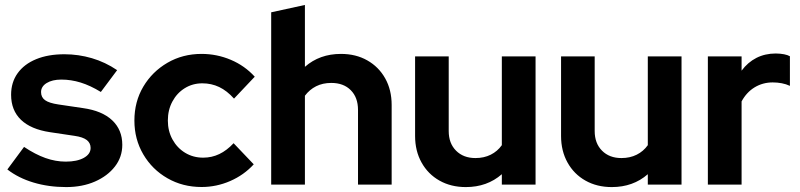

<svg xmlns="http://www.w3.org/2000/svg" viewBox="-20 -750 3250 780"><path d="M248.8 10Q177.5 10 116.2 -8.4Q54.9 -26.7 9.9 -61.6L77.7 -153.2Q123.5 -122.6 164.8 -108Q206 -93.4 247.2 -93.4Q292.9 -93.4 320.5 -108.7Q348.1 -124 348.1 -149Q348.1 -169.1 332.4 -181.2Q316.7 -193.3 283 -198.1L183.2 -213Q105.3 -224.7 65.2 -263.3Q25.1 -302 25.1 -365Q25.1 -415.6 51.6 -452.5Q78.1 -489.5 126.7 -509.5Q175.3 -529.6 241.8 -529.6Q298.9 -529.6 353.3 -513.6Q407.8 -497.6 455.9 -465L389.7 -376.4Q347 -402.5 307.9 -414.6Q268.7 -426.7 229.2 -426.7Q192.2 -426.7 169.5 -412.6Q146.8 -398.6 146.8 -375.9Q146.8 -354.7 163.1 -343Q179.3 -331.2 217.6 -325.6L317.5 -310.8Q394.6 -300 435.7 -261.4Q476.8 -222.7 476.8 -161.6Q476.8 -112.2 446.9 -73.6Q417.1 -35 365.8 -12.5Q314.6 10 248.8 10Z M798.9 9.7Q722.2 9.7 660.2 -25.9Q598.2 -61.4 562.1 -122.9Q526 -184.4 526 -260.3Q526 -336.9 562.1 -397.9Q598.3 -458.9 660.3 -495Q722.2 -531 798.9 -531Q861 -531 917.7 -507Q974.5 -482.9 1014.9 -438.4L930.7 -349.4Q902.1 -381.4 870.4 -396.5Q838.7 -411.5 802 -411.5Q762.4 -411.5 730.6 -391.7Q698.8 -372 680.4 -337.7Q661.9 -303.5 661.9 -260.3Q661.9 -217.7 680.7 -183.5Q699.5 -149.2 732.1 -129.3Q764.8 -109.5 805.3 -109.5Q840.4 -109.5 870.9 -124.1Q901.3 -138.6 929 -168.2L1010.8 -82.4Q970.8 -38.7 915 -14.5Q859.3 9.7 798.9 9.7Z M1081.7 0V-700L1218.7 -729.9V-478.5Q1278.4 -531 1365.2 -531Q1425.8 -531 1472.1 -504.7Q1518.5 -478.5 1544.8 -431.7Q1571.1 -385 1571.1 -323.4V0H1434.4V-303.4Q1434.4 -354 1405.1 -383.5Q1375.9 -413.1 1325.9 -413.1Q1290.9 -413.1 1264.1 -399.5Q1237.4 -386 1218.7 -361.1V0Z M1872.4 10Q1811.9 10 1765.4 -16.3Q1718.8 -42.6 1692.6 -89.7Q1666.3 -136.8 1666.3 -197.6V-521H1802.9V-217.6Q1802.9 -167.8 1832.7 -137.9Q1862.5 -107.9 1911.5 -107.9Q1946.4 -107.9 1973.7 -121.6Q2001 -135.3 2018.7 -160.2V-521H2155.7V0H2018.7V-42.3Q1959 10 1872.4 10Z M2465.4 10Q2404.9 10 2358.4 -16.3Q2311.8 -42.6 2285.6 -89.7Q2259.3 -136.8 2259.3 -197.6V-521H2395.9V-217.6Q2395.9 -167.8 2425.7 -137.9Q2455.5 -107.9 2504.5 -107.9Q2539.4 -107.9 2566.7 -121.6Q2594 -135.3 2611.7 -160.2V-521H2748.7V0H2611.7V-42.3Q2552 10 2465.4 10Z M2855.7 0V-521H2992.7V-462.9Q3017.8 -496.9 3052.9 -514.8Q3088.1 -532.7 3131.9 -532.7Q3170.1 -532 3189 -521.5V-401.2Q3173.8 -408.4 3155.8 -411.8Q3137.8 -415.2 3119.1 -415.2Q3078.8 -415.2 3045.7 -395.2Q3012.7 -375.1 2992.7 -338V0Z"/></svg>

Font: Red Hat Display VF
Style: Regular
Weight: 300
Designer: Pentagram, MCKL
Foundry: Pentagram, MCKL
Version: Version 1.023